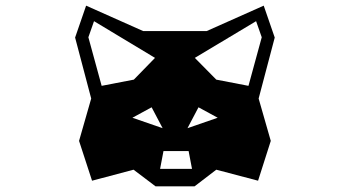

<svg xmlns="http://www.w3.org/2000/svg" viewBox="-20 -645 1240 680"><path d="M556 -191 449 -228 517 -265ZM660 -47H547L559 -110H648ZM683 -265 751 -228 644 -191ZM529 -440 454 -363 340 -341 293 -513 313 -570ZM746 -363 670 -440 887 -570 907 -513 860 -341ZM746 -44 894 -5 939 -146 896 -296 953 -512 914 -625 712 -535H487L285 -625L246 -512L303 -296L260 -146L306 -5L453 -44L531 15H669Z"/></svg>

Font: CryptoKit 1.4
Style: Regular
Weight: 400
Monospace: yes
Designer: Oceane Juvin
Foundry: http://www.head-geneve.ch
Version: Version 1.000